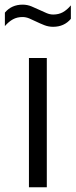

<svg xmlns="http://www.w3.org/2000/svg" viewBox="-58 -786 317 806"><path d="M63.5 0V-542.5H138.5V0ZM165 -673.5Q145.5 -673.5 127.8 -680.5Q110 -687.5 93.5 -695.5Q78.5 -703 64.5 -708.8Q50.5 -714.5 36.5 -714.5Q14 -714.5 -3.5 -705Q-21 -695.5 -37.5 -676.5V-733Q-9.5 -766.5 37 -766.5Q56.5 -766.5 74.2 -759.2Q92 -752 108.5 -744Q123.5 -737 137.5 -731Q151.5 -725 165.5 -725Q188 -725 205.5 -734.5Q223 -744 239.5 -763.5V-707Q211.5 -673.5 165 -673.5Z"/></svg>

Font: Encode Sans Condensed Condensed
Style: Regular
Weight: 400
Width: 3
Designer: Multiple Designers
Foundry: Impallari Type
Version: Version 3.000; ttfautohint (v1.8.3) -l 8 -r 50 -G 200 -x 14 